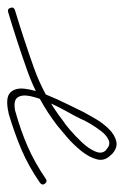

<svg xmlns="http://www.w3.org/2000/svg" viewBox="63 -386 333 515"><g transform="rotate(90 229.5 -128.5)"><path d="M-7 10Q-10 1 -1 -2Q78 -26 154 -53Q230 -80 296 -131Q303 -135 320 -149.5Q337 -164 354 -182Q371 -200 378.5 -218Q386 -236 374 -247Q374 -247 373.5 -247Q373 -247 373 -247Q373 -247 373 -247Q373 -247 373 -247Q361 -259 348 -253.5Q335 -248 323.5 -233Q312 -218 303 -202.5Q294 -187 291 -179Q285 -166 272 -143Q259 -120 247 -93.5Q235 -67 230 -44Q225 -21 233.5 -9Q242 3 271 -3Q271 -3 271 -3Q271 -3 271 -3Q271 -3 270.5 -3Q270 -3 270 -3Q321 -17 364.5 -36Q408 -55 452 -85Q459 -90 465 -82Q470 -75 462 -69Q417 -38 372 -19Q327 0 276 15Q276 15 275.5 15Q275 15 275 15Q275 15 275 15Q275 15 275 15Q235 24 221 11Q207 -2 210 -28Q213 -54 225.5 -85Q238 -116 252 -144Q266 -172 273 -187Q280 -200 291.5 -219.5Q303 -239 318.5 -254.5Q334 -270 351.5 -274Q369 -278 387 -261Q387 -261 387 -261Q387 -261 387 -261Q387 -261 386.5 -261Q386 -261 386 -261Q405 -244 399.5 -222.5Q394 -201 376.5 -179.5Q359 -158 339 -141Q319 -124 308 -115Q240 -63 162.5 -35.5Q85 -8 5 16Q-4 19 -7 10Z"/></g></svg>

Font: FRB American Cursive Guidelines Extralight
Style: Italic
Weight: 200
Italic angle: -25°
Version: Version 2.0;Modular Font Editor K font №1